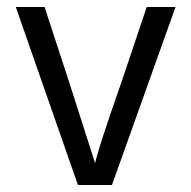

<svg xmlns="http://www.w3.org/2000/svg" viewBox="-20 -527 545 547"><path d="M299 0H202L25 -507H107L177 -293L251 -62Q260 -105 326 -293L398 -507H480Z"/></svg>

Font: Hind Siliguri
Style: Regular
Weight: 400
Designer: Jyotish Sonowal
Foundry: Indian Type Foundry
Version: Version 1.000;PS 1.0;hotconv 1.0.86;makeotf.lib2.5.63406; tt